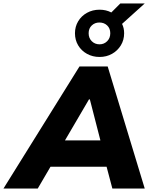

<svg xmlns="http://www.w3.org/2000/svg" viewBox="-66 -1089 890 1109"><path d="M-46 0 393 -705H556L770 0H583L533 -189L591 -126H183L262 -188L152 0ZM448 -515 287 -240 268 -278H556L524 -239L453 -515ZM509 -760Q469 -760 436.5 -778Q404 -796 385.5 -827Q367 -858 367 -897Q367 -935 385.5 -966Q404 -997 436.5 -1015Q469 -1033 509 -1033Q528 -1033 545 -1029Q562 -1025 577 -1017L629 -1069H770L639 -951Q645 -939 648 -925.5Q651 -912 651 -897Q651 -858 632 -827Q613 -796 581 -778Q549 -760 509 -760ZM509 -833Q535 -833 553 -851Q571 -869 571 -897Q571 -925 553 -942Q535 -959 508 -959Q482 -959 464 -942Q446 -925 446 -897Q446 -869 464 -851Q482 -833 509 -833Z"/></svg>

Font: Nunito Sans 8pt Black
Style: Italic
Weight: 900
Italic angle: -9°
Version: Version 3.101;gftools[0.9.27]